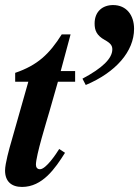

<svg xmlns="http://www.w3.org/2000/svg" viewBox="-31 -730 550 759"><path d="M308 -394C427 -444 499 -527 499 -616C499 -670 469 -710 416 -710C375 -710 343 -685 343 -637C343 -610 351 -590 383 -572C407 -559 413 -549 413 -535C413 -499 374 -461 295 -419ZM266 -407V-449H209L248 -594H213C164 -516 117 -472 29 -442V-407H81L14 -171C6 -144 -11 -83 -11 -56C-11 -13 14 9 56 9C137 9 187 -64 226 -126L203 -141C192 -123 151 -61 127 -61C116 -61 111 -69 111 -79C111 -115 153 -250 164 -288L198 -407Z"/></svg>

Font: XITS
Style: Bold Italic
Weight: 700
Italic angle: -16.33°
Designer: MicroPress Inc., with final additions and corrections provided by Coen Hoffman, Elsevier (retired)
Version: Version 1.105